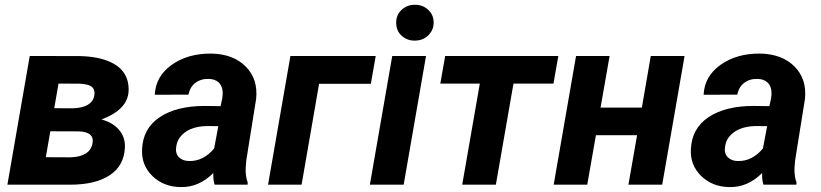

<svg xmlns="http://www.w3.org/2000/svg" viewBox="-20 -758 3371 788"><path d="M10.3 0 102.1 -528.3 308.6 -527.8Q384.3 -525.9 433.1 -503.4Q510.7 -467.8 507.8 -384.8Q504.9 -308.6 396.5 -267.6Q442.4 -255.4 468 -225.8Q493.7 -196.3 492.7 -154.8Q490.2 -79.1 431.4 -39.6Q372.6 0 267.1 0ZM186.5 -219.2 168 -112.8 269.5 -112.3Q348.1 -114.7 359.4 -168Q369.1 -216.3 304.7 -218.8ZM202.6 -314 279.3 -313.5Q357.4 -316.4 366.7 -364.7Q371.6 -387.2 358.4 -400.1Q345.2 -413.1 305.7 -414.6L220.2 -415Z M860.8 0Q854.5 -20 855.5 -47.9Q795.9 11.7 720.7 9.8Q651.4 8.8 605.7 -35.4Q560.1 -79.6 563 -144.5Q566.4 -231 635.5 -277.1Q704.6 -323.2 820.8 -323.2L885.3 -322.3L892.1 -354Q895 -370.1 893.6 -384.8Q891.1 -407.7 876.2 -420.7Q861.3 -433.6 836.9 -434.1Q804.7 -435.1 782.2 -418.2Q759.8 -401.4 753.4 -369.6L615.2 -369.1Q618.7 -444.8 684.8 -491.9Q751 -539.1 848.1 -538.1Q938 -536.1 988.8 -484.6Q1039.6 -433.1 1031.2 -352.1L990.7 -99.1L988.3 -67.9Q987.3 -33.2 996.6 -9.3L996.1 0ZM754.9 -97.2Q814.5 -95.2 858.9 -148.9L876 -240.2L828.1 -240.7Q752 -238.8 718.3 -194.3Q706.1 -178.2 703.1 -154.8Q699.2 -128.4 714.1 -113Q729 -97.7 754.9 -97.2Z M1502 -414.1H1289.6L1217.8 0H1080.1L1171.9 -528.3H1522Z M1636.7 0H1498L1589.8 -528.3H1728.5ZM1606 -662.6Q1605 -695.3 1627.4 -716.8Q1649.9 -738.3 1681.6 -738.3Q1712.9 -739.3 1735.8 -719.2Q1758.8 -699.2 1759.8 -667.5Q1760.7 -637.2 1739.5 -614.7Q1718.3 -592.3 1684.1 -591.3Q1653.3 -590.3 1630.1 -609.9Q1606.9 -629.4 1606 -662.6Z M2251.5 -415H2087.4L2015.1 0H1877L1949.2 -415H1787.1L1807.1 -528.3H2271.5Z M2697.8 0H2559.1L2594.7 -203.1H2425.8L2390.1 0H2252.4L2344.2 -528.3H2481.9L2444.8 -316.4H2614.3L2650.9 -528.3H2789.6Z M3113.3 0Q3106.9 -20 3107.9 -47.9Q3048.3 11.7 2973.1 9.8Q2903.8 8.8 2858.2 -35.4Q2812.5 -79.6 2815.4 -144.5Q2818.8 -231 2887.9 -277.1Q2957 -323.2 3073.2 -323.2L3137.7 -322.3L3144.5 -354Q3147.5 -370.1 3146 -384.8Q3143.6 -407.7 3128.7 -420.7Q3113.8 -433.6 3089.4 -434.1Q3057.1 -435.1 3034.7 -418.2Q3012.2 -401.4 3005.9 -369.6L2867.7 -369.1Q2871.1 -444.8 2937.3 -491.9Q3003.4 -539.1 3100.6 -538.1Q3190.4 -536.1 3241.2 -484.6Q3292 -433.1 3283.7 -352.1L3243.2 -99.1L3240.7 -67.9Q3239.7 -33.2 3249 -9.3L3248.5 0ZM3007.3 -97.2Q3066.9 -95.2 3111.3 -148.9L3128.4 -240.2L3080.6 -240.7Q3004.4 -238.8 2970.7 -194.3Q2958.5 -178.2 2955.6 -154.8Q2951.7 -128.4 2966.6 -113Q2981.4 -97.7 3007.3 -97.2Z"/></svg>

Font: RobotoInd
Style: Bold Italic
Weight: 700
Italic angle: -12°
Designer: Google
Version: Version 2.001150; 2014